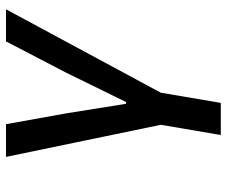

<svg xmlns="http://www.w3.org/2000/svg" viewBox="-78 -478 756 640"><g transform="rotate(-90 300.0 -158.0)"><path d="M204 0 97 -516H206L242 -316L274 -116H280L378 -316L482 -516H589L311 0L277 200H170Z"/></g></svg>

Font: IBM Plex Mono Medium
Style: Italic
Weight: 500
Italic angle: -9°
Monospace: yes
Designer: Mike Abbink, Paul van der Laan, Pieter van Rosmalen
Foundry: Bold Monday
Version: Version 2.3